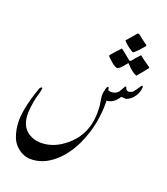

<svg xmlns="http://www.w3.org/2000/svg" viewBox="-175 -1000 1087 1248"><g transform="rotate(20 368.0 -376.0)"><path d="M710 -562Q709 -526.9 688 -495.8Q667 -464.8 634.8 -453.1Q628.9 -452.1 616.9 -453.6Q605 -455.1 601.1 -455.1Q565.9 -399.9 519 -398.9Q522.9 -232.9 456.1 -88.9Q413.1 2.9 347.2 61Q267.1 130.9 176.8 127Q136.2 125 100.1 97.9Q64 70.8 48.8 32.2Q27.8 -21 27.8 -84Q27.8 -170.9 79.1 -319.8Q82 -326.2 89.8 -335Q99.1 -335 99.1 -331.1Q98.1 -314.9 90.8 -291Q82 -259.8 80.1 -252Q66.9 -183.1 66.9 -145Q66.9 -55.2 127 -18.1Q163.1 4.9 210.9 4.9Q287.1 4.9 356 -43.9Q490.2 -138.2 490.2 -306.2Q490.2 -323.2 489.5 -339.1Q488.8 -355 483.9 -382.1Q479 -409.2 479 -421.9Q479 -434.1 481.4 -444.6Q483.9 -455.1 486.3 -467.5Q488.8 -480 496.1 -486.8Q502.9 -486.8 503.9 -478Q504.9 -469.2 507.8 -464.8Q518.1 -461.9 527.8 -461.9Q557.1 -461.9 576.2 -482.9Q578.1 -484.9 600.1 -523.9Q602.1 -529.8 608.9 -526.9Q612.8 -509.8 625 -503.9Q636.2 -499 660.2 -512.2Q673.8 -526.9 700.2 -567.9Q704.1 -569.8 707 -567.9Q710 -564.9 710 -562ZM570.8 -675.8H567.9Q555.2 -661.1 543 -646Q526.9 -627 512.2 -621.1Q493.2 -624 472.2 -642.1Q455.1 -657.2 438 -672.9Q433.1 -681.2 438 -686Q440.9 -690.9 496.1 -751Q503.9 -748 523.9 -731Q557.1 -704.1 558.1 -703.1Q563 -699.2 570.8 -692.9Q573.2 -691.9 581.1 -698.2Q591.8 -713.9 628.9 -752.9Q652.8 -732.9 704.1 -698.2Q707 -689.9 702.1 -687Q685.1 -664.1 645 -617.2Q609.9 -630.9 570.8 -675.8ZM560.1 -878.9 570.8 -877.9Q591.8 -859.9 634.8 -829.1Q639.2 -827.1 639.2 -823.2Q639.2 -820.8 638.2 -818.8Q604 -776.9 579.1 -756.8Q570.8 -750 564.9 -755.9Q524.9 -779.8 500 -809.1Q522 -832 560.1 -878.9Z"/></g></svg>

Font: Jameel Khushkhat-L
Style: Regular
Weight: 400
Version: Version 3.5